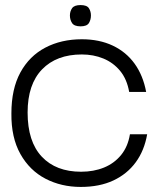

<svg xmlns="http://www.w3.org/2000/svg" viewBox="-20 -728 636 758"><path d="M299 10Q222 10 159.5 -22.5Q97 -55 60.5 -120Q24 -185 25 -280Q25 -377 60.5 -442Q96 -507 159 -540Q222 -573 303 -573Q372 -573 425 -548Q478 -523 511.5 -476.5Q545 -430 557 -365H490Q481 -416 454 -448.5Q427 -481 388 -497Q349 -513 303 -513Q203 -513 146 -454Q89 -395 89 -284Q89 -169 145 -109.5Q201 -50 300 -50Q350 -50 390.5 -66.5Q431 -83 458 -116Q485 -149 493 -198H561Q550 -134 516 -87.5Q482 -41 427.5 -15.5Q373 10 299 10ZM298 -624Q273 -624 264.5 -637Q256 -650 256 -667Q256 -683 264.5 -695.5Q273 -708 298 -708Q323 -708 331 -695.5Q339 -683 339 -667Q339 -650 331 -637Q323 -624 298 -624Z"/></svg>

Font: Darker Grotesque Light Medium
Style: Regular
Weight: 500
Version: Version 1.000;gftools[0.9.28]